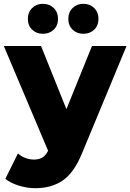

<svg xmlns="http://www.w3.org/2000/svg" viewBox="-21 -783 683 1006"><path d="M642 -542 408 22Q367 122 308 162.5Q249 203 164 203Q121 203 77.5 189.5Q34 176 7 154L73 21Q89 36 111.5 44.5Q134 53 157 53Q184 53 201.5 42Q219 31 231 7L-1 -542H194L327 -211L461 -542ZM125 -684Q125 -719 147.5 -741Q170 -763 204 -763Q238 -763 260.5 -741Q283 -719 283 -684Q283 -649 260.5 -627.5Q238 -606 204 -606Q170 -606 147.5 -627.5Q125 -649 125 -684ZM337 -684Q337 -719 359.5 -741Q382 -763 416 -763Q450 -763 472.5 -741Q495 -719 495 -684Q495 -649 472.5 -627.5Q450 -606 416 -606Q382 -606 359.5 -627.5Q337 -649 337 -684Z"/></svg>

Font: CMG Sans ExtraBold
Style: Regular
Weight: 800
Designer: Julieta Ulanovsky
Foundry: Julieta Ulanovsky
Version: Version 7.200